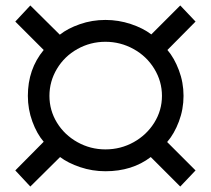

<svg xmlns="http://www.w3.org/2000/svg" viewBox="-20 -669 772 703"><path d="M592 -149 696 -45 640 14 532 -94Q464 -42 366 -42Q318 -42 273.5 -57Q229 -72 200 -94L91 14L36 -45L140 -150Q115 -179 98.5 -224Q82 -269 82 -318Q82 -416 140 -486L36 -590L91 -649L199 -542Q228 -565 272.5 -580.5Q317 -596 366 -596Q414 -596 459 -581Q504 -566 534 -543L640 -649L696 -590L593 -486Q618 -457 635 -412Q652 -367 652 -318Q652 -269 635 -224Q618 -179 592 -149ZM366 -122Q422 -122 469.5 -148.5Q517 -175 545 -220Q573 -265 573 -318Q573 -371 545 -417Q517 -463 469 -489.5Q421 -516 366 -516Q311 -516 263.5 -489.5Q216 -463 188.5 -417Q161 -371 161 -318Q161 -265 188.5 -220Q216 -175 263.5 -148.5Q311 -122 366 -122Z"/></svg>

Font: AtCorfu Sans
Style: AtCorfu Sans Regular
Weight: 400
Designer: Kostas Teopoulos
Foundry: Kostas Teopoulos
Version: Version 1.00 July 8, 2025, initial release